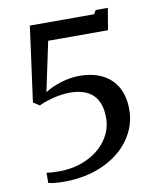

<svg xmlns="http://www.w3.org/2000/svg" viewBox="-86 -829 747 910"><g transform="rotate(-10 287.5 -374.0)"><path d="M73.5 -42Q100 -38.5 135 -38.5Q207 -38.5 267.2 -66.5Q327.5 -94.5 362.2 -143Q397 -191.5 397 -250Q397 -397 247 -397Q211.5 -397 169.8 -386.8Q128 -376.5 98 -362L68 -381.5L117 -743H426.5L437 -761.5H495.5L478 -657H190L139.5 -418.5Q169 -438 215 -452.8Q261 -467.5 306 -467.5Q371 -467.5 417.2 -444Q463.5 -420.5 487.8 -376Q512 -331.5 512 -270Q512 -192.5 466.5 -127.5Q421 -62.5 338 -24.2Q255 14 147.5 14Q100.5 14 73.5 6.5Z"/></g></svg>

Font: Merriweather 12pt
Style: Regular
Weight: 400
Designer: Eben Sorkin
Foundry: Eben Sorkin
Version: Version 2.100